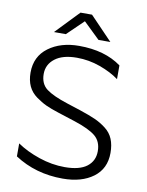

<svg xmlns="http://www.w3.org/2000/svg" viewBox="-95 -941 778 1019"><g transform="rotate(10 293.5 -432.0)"><path d="M255 -874 134 -748H198L286 -833L374 -748H438L317 -874ZM473 -165Q473 -218 438.5 -246.5Q404 -275 324 -301L231 -331Q190 -344 163 -356.5Q136 -369 107 -390Q78 -411 63.5 -442Q49 -473 49 -515Q49 -602 114.5 -650.5Q180 -699 279 -699Q418 -699 507 -634V-560Q465 -591 404 -613Q343 -635 278 -635Q202 -635 160.5 -603Q119 -571 119 -520Q119 -466 155.5 -439Q192 -412 270 -387L344 -363Q395 -346 426.5 -332Q458 -318 486.5 -296Q515 -274 528 -242.5Q541 -211 541 -168Q541 -83 478.5 -36.5Q416 10 314 10Q168 10 55 -64V-134Q106 -99 175.5 -75.5Q245 -52 314 -52Q394 -52 433.5 -82.5Q473 -113 473 -165Z"/></g></svg>

Font: Roundo
Style: Regular
Weight: 400
Designer: Namrata Goyal (Gurmukhi), Shiva Nallaperumal (Latin)
Foundry: Indian Type Foundry
Version: Version 1.000;PS 1.0;hotconv 1.0.88;makeotf.lib2.5.647800